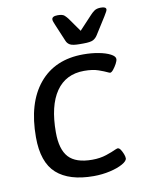

<svg xmlns="http://www.w3.org/2000/svg" viewBox="-82 -778 650 844"><g transform="rotate(-10 242.5 -356.0)"><path d="M308 -576Q277 -576 265 -582.5Q253 -589 248 -602L216 -678Q213 -686 210.5 -692Q208 -698 208 -703Q208 -718 234 -718Q256 -718 264.5 -710Q273 -702 279 -694L322 -633L379 -694Q387 -703 397.5 -710.5Q408 -718 427 -718Q450 -718 450 -706Q450 -700 436 -678L388 -602Q380 -589 368 -582.5Q356 -576 324 -576ZM268 6Q159 6 103 -44Q47 -94 47 -206Q47 -359 117.5 -444Q188 -529 315 -529Q351 -529 383 -523Q415 -517 435 -506.5Q455 -496 455 -484Q455 -476 448 -463Q441 -450 432.5 -439.5Q424 -429 418 -429Q415 -429 407 -433Q395 -439 369.5 -448Q344 -457 306 -457Q224 -457 180.5 -394Q137 -331 137 -212Q137 -136 169 -101Q201 -66 274 -66Q309 -66 337.5 -75.5Q366 -85 380 -92Q385 -94 388 -95Q391 -96 392 -96Q399 -96 405 -87Q411 -78 415.5 -66.5Q420 -55 420 -47Q420 -35 398 -22.5Q376 -10 341 -2Q306 6 268 6Z"/></g></svg>

Font: Asap
Style: Italic
Weight: 400
Italic angle: -6°
Designer: Pablo Cosgaya
Foundry: Omnibus-Type
Version: Version 3.001; ttfautohint (v1.8.3)